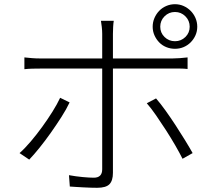

<svg xmlns="http://www.w3.org/2000/svg" viewBox="-20 -859 1040 913"><path d="M812 -802Q783 -802 762.5 -781.5Q742 -761 742 -732Q742 -703 762.5 -683Q783 -663 812 -663Q841 -663 861.5 -683Q882 -703 882 -732Q882 -761 861.5 -781.5Q841 -802 812 -802ZM812 -627Q790 -627 770.5 -635Q751 -643 737 -657.5Q723 -672 714.5 -691Q706 -710 706 -732Q706 -754 714.5 -773.5Q723 -793 737 -807.5Q751 -822 770.5 -830.5Q790 -839 812 -839Q834 -839 853 -830.5Q872 -822 886.5 -807.5Q901 -793 909.5 -773.5Q918 -754 918 -732Q918 -710 909.5 -691Q901 -672 886.5 -657.5Q872 -643 853 -635Q834 -627 812 -627ZM311 -372Q296 -340 272 -302.5Q248 -265 221.5 -227.5Q195 -190 168 -156.5Q141 -123 119 -100L73 -131Q98 -153 126 -186Q154 -219 180.5 -255.5Q207 -292 229.5 -328Q252 -364 266 -394ZM517 -533V-37Q517 0 500.5 17Q484 34 442 34Q429 34 412 33.5Q395 33 377 32Q359 31 342 30Q325 29 312 28L308 -26Q341 -20 373.5 -17Q406 -14 426 -14Q466 -14 466 -54V-533H174Q151 -533 133 -532.5Q115 -532 96 -530V-586Q116 -584 133 -582.5Q150 -581 173 -581H466V-698Q466 -713 464 -731Q462 -749 460 -760H521Q519 -749 518 -730.5Q517 -712 517 -698V-581H800Q816 -581 835 -582.5Q854 -584 872 -586V-531Q854 -533 836 -533Q818 -533 801 -533ZM722 -391Q743 -367 767 -333.5Q791 -300 814.5 -264Q838 -228 859.5 -193Q881 -158 896 -131L848 -104Q834 -132 813.5 -167.5Q793 -203 769.5 -239.5Q746 -276 722.5 -310Q699 -344 678 -368Z"/></svg>

Font: SpoqaHanSansJP-Light
Style: Regular
Weight: 300
Designer: [Source Han Sans]
Ryoko NISHIZUKA  (kana & ideographs); Paul D. Hunt (Latin, Greek & Cyrillic); Wenlong ZHANG  (bopomofo
Foundry: Spoqa (http://bi.spoqa.com)
Version: Version 1.002.20150607